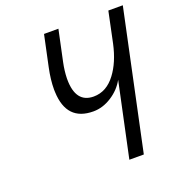

<svg xmlns="http://www.w3.org/2000/svg" viewBox="-129 -818 861 926"><g transform="rotate(-20 301.5 -355.5)"><path d="M229 -467.3Q229 -345.2 321.3 -345.2Q387.2 -345.2 433.6 -407.2Q476.1 -463.4 495.6 -552.7L528.8 -710.9H603L452.1 0H377.9L459 -380.9Q434.6 -336.4 389.2 -307.4Q343.8 -278.3 295.4 -278.3Q158.7 -278.3 152.8 -428.7L152.3 -441.9Q152.3 -493.2 165 -552.2L198.7 -710.9H272.5L238.8 -552.2Q230 -510.7 229 -471.7Z"/></g></svg>

Font: Tuffy
Style: Italic
Weight: 400
Italic angle: -12°
Designer: Thatcher Ulrich, Karoly Barta and Michael Everson
Version: Version 001.271